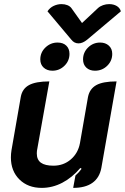

<svg xmlns="http://www.w3.org/2000/svg" viewBox="-20 -905 608 934"><path d="M473 -88Q464 -40 429.5 -15.5Q395 9 336 9L347 -51Q365 -67 377 -84L371 -88Q331 -41 283 -16Q235 9 183 9Q116 9 74.5 -32Q33 -73 33 -139Q33 -157 36 -175L81 -433Q88 -473 121 -491Q154 -509 220 -509L162 -184Q159 -171 159 -159Q159 -128 179 -113.5Q199 -99 240 -99Q289 -99 324.5 -129.5Q360 -160 369 -209L408 -433Q416 -473 448.5 -491Q481 -509 547 -509ZM457 -866Q467 -875 481.5 -880Q496 -885 511 -885Q532 -885 547.5 -876Q563 -867 568 -850L404 -712Q382 -694 362 -694Q341 -694 327 -712L211 -850Q223 -868 241.5 -876.5Q260 -885 279 -885Q295 -885 307.5 -880Q320 -875 327 -866L379 -793ZM176 -616Q176 -650 201 -674Q226 -698 260 -698Q287 -698 302.5 -683Q318 -668 318 -643Q318 -609 293.5 -585Q269 -561 235 -561Q209 -561 192.5 -576Q176 -591 176 -616ZM384 -616Q384 -650 408.5 -674Q433 -698 467 -698Q493 -698 509.5 -683Q526 -668 526 -643Q526 -609 501.5 -585Q477 -561 442 -561Q416 -561 400 -576Q384 -591 384 -616Z"/></svg>

Font: K2D
Style: Bold Italic
Weight: 700
Italic angle: -10°
Designer: Katatrad Aksorn Co.,Ltd.
Foundry: Cadson Demak Co.,Ltd.
Version: Version 1.000; ttfautohint (v1.6)